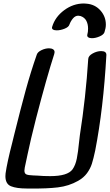

<svg xmlns="http://www.w3.org/2000/svg" viewBox="-20 -1109 630 1101"><path d="M587 -968Q587 -948 579 -924Q574 -910 551 -900Q528 -890 507 -890Q493 -890 485.5 -895.5Q478 -901 481 -912Q485 -925 485 -945Q485 -971 475 -990Q465 -1009 442 -1017Q434 -1019 429 -1019Q412 -1019 399 -1004Q386 -989 378 -968Q374 -954 350.5 -944.5Q327 -935 305 -935Q291 -935 283.5 -940Q276 -945 279 -955Q296 -1012 348 -1050.5Q400 -1089 461 -1089L476 -1088Q525 -1084 556 -1049Q587 -1014 587 -968ZM560 -816Q591 -816 590 -793Q573 -488 526 -246Q516 -199 507 -170.5Q498 -142 479 -116Q460 -90 428 -72Q375 -42 312 -34.5Q249 -27 161 -28H134Q75 -28 43 -41Q11 -54 11 -99Q11 -109 12 -115Q21 -178 50 -290L62 -339Q99 -488 127.5 -592Q156 -696 191 -796Q196 -811 218 -821.5Q240 -832 261 -832Q275 -832 284 -826.5Q293 -821 293 -810Q293 -807 291 -799Q248 -666 187 -431Q154 -301 139 -228Q128 -180 122 -148Q120 -134 120 -131Q120 -114 131 -109Q142 -104 171 -103L195 -102Q228 -99 268 -99Q368 -99 396 -138Q413 -162 420.5 -200Q428 -238 433 -291L438 -334Q472 -551 486 -771Q487 -789 511.5 -802.5Q536 -816 560 -816Z"/></svg>

Font: Sedgwick Ave
Style: Regular
Weight: 400
Designer: Kevin Burke, Pedro Vergani
Foundry: Google, Inc.
Version: Version 1.000